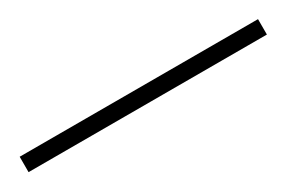

<svg xmlns="http://www.w3.org/2000/svg" viewBox="-10 -32 402 270"><g transform="rotate(-30 191.5 102.5)"><path d="M-2 115H385V90H-2Z"/></g></svg>

Font: Noto Sans Kannada Condensed Thin
Style: Regular
Weight: 100
Width: 3
Designer: Jelle Bosma - Monotype Design Team
Foundry: Monotype Imaging Inc.
Version: Version 2.005